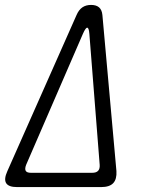

<svg xmlns="http://www.w3.org/2000/svg" viewBox="-20 -760 640 780"><path d="M10 -65 291 -699Q300 -720 314.5 -730Q329 -740 350 -740Q371 -740 382.5 -730Q394 -720 396 -699L453 -65Q455 -32 440 -16Q425 0 391 0H49Q15 0 5 -16Q-5 -32 10 -65ZM106 -58H354Q371 -58 378.5 -66Q386 -74 385 -90L343 -623Q341 -647 334.5 -647.5Q328 -648 317 -623L86 -90Q80 -74 84.5 -66Q89 -58 106 -58Z"/></svg>

Font: Maple Mono ExtraLight
Style: Italic
Weight: 275
Italic angle: -10°
Monospace: yes
Designer: subframe7536
Version: Version 7.000